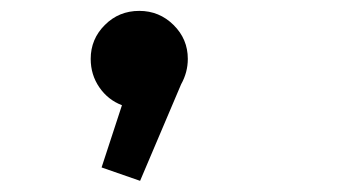

<svg xmlns="http://www.w3.org/2000/svg" viewBox="-20 -182 610 344"><path d="M316.5 -76.5Q316.5 -52.5 304.5 -31L231 142L162 118L198.5 6.5Q173.5 -3 158 -25.5Q142.5 -48 142.5 -76.5Q142.5 -112 167.8 -137.2Q193 -162.5 229.5 -162.5Q265.5 -162.5 291 -137.2Q316.5 -112 316.5 -76.5Z"/></svg>

Font: League Mono Narrow SemiBold
Style: Regular
Weight: 600
Width: 3
Designer: Tyler Finck
Foundry: The League of Moveable Type / Tyler Finck
Version: Version 2.210